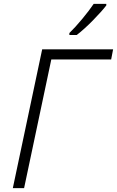

<svg xmlns="http://www.w3.org/2000/svg" viewBox="-20 -968 602 988"><path d="M46 0 197 -714H562L552 -662H244L104 0ZM337 -788H375Q414 -818 459 -864Q504 -910 527 -940V-948H462Q440 -915 403.5 -871Q367 -827 337 -798Z"/></svg>

Font: Noto Sans UI Light
Style: Italic
Weight: 300
Italic angle: -12°
Designer: Monotype Design Team
Foundry: Monotype Imaging Inc.
Version: Version 1.901